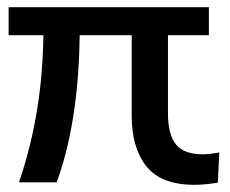

<svg xmlns="http://www.w3.org/2000/svg" viewBox="-20 -508 641 535"><path d="M522 7Q429 7 388 -44.5Q347 -96 347 -185V-410H202Q201 -327 193.5 -255.5Q186 -184 172.5 -121Q159 -58 138 0H33Q56 -68 70.5 -134.5Q85 -201 92.5 -269.5Q100 -338 101 -410H4V-488H562V-410H448V-192Q448 -163 453.5 -141.5Q459 -120 470 -106Q481 -92 500 -85Q519 -78 544 -78Q555 -78 566.5 -79.5Q578 -81 591 -83L587 1Q568 4 552 5.5Q536 7 522 7Z"/></svg>

Font: Nunito Sans 12pt SemiBold
Style: Regular
Weight: 600
Designer: Vernon Adams
Foundry: Vernon Adams
Version: Version 3.101;gftools[0.9.27]